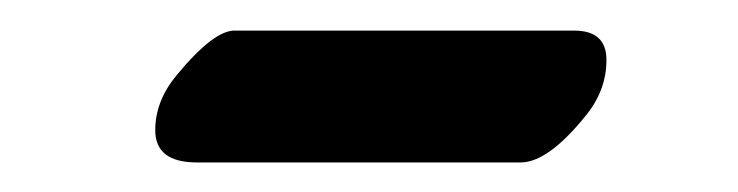

<svg xmlns="http://www.w3.org/2000/svg" viewBox="-20 -372 492 128"><path d="M111.3 -263.7Q83.5 -263.7 83.5 -285.2Q83.5 -304.7 97.7 -321.8Q123 -352.5 137.2 -351.6H362.8Q384.3 -351.6 384.3 -332Q384.3 -311.5 370.1 -294.4Q345.2 -263.7 327.1 -263.7Z"/></svg>

Font: Courgette
Style: Regular
Weight: 400
Designer: Karolina Lach
Foundry: Sorkin Type Co.
Version: Version 1.002